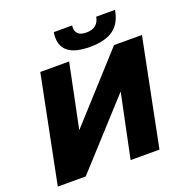

<svg xmlns="http://www.w3.org/2000/svg" viewBox="-155 -1042 1139 1182"><g transform="rotate(-20 414.5 -451.0)"><path d="M163 -700H352L266 -281L646 -700H829L689 0H500L587 -418L206 0H23ZM505 -740Q322 -740 322 -867.5Q322 -884 325 -902H445Q444 -894.5 444 -887.5Q444 -863 460 -847Q476 -831 514 -831Q590 -831 603 -902H726Q712 -818 658.5 -779Q605 -740 505 -740Z"/></g></svg>

Font: Argentum Sans
Style: Bold Italic
Weight: 700
Italic angle: -11°
Designer: Julieta Ulanovsky (font), Cristiano Sobral (main changes and remaster)
Foundry: Julieta Ulanovsky (font), Cristiano Sobral (main changes and remaster)
Version: Version 2.007;June 15, 2022;FontCreator 14.0.0.2814 64-bit; 